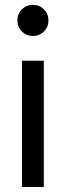

<svg xmlns="http://www.w3.org/2000/svg" viewBox="-20 -752 265 772"><path d="M68.4 0H156.2V-507.8H68.4ZM49.8 -669.9Q49.8 -643.6 67.9 -625.5Q85.9 -607.4 112.3 -607.4Q138.7 -607.4 156.7 -625.5Q174.8 -643.6 174.8 -669.9Q174.8 -696.3 156.7 -714.4Q138.7 -732.4 112.3 -732.4Q85.9 -732.4 67.9 -714.4Q49.8 -696.3 49.8 -669.9Z"/></svg>

Font: Giphurs
Style: Regular
Weight: 400
Version: Version 2.010